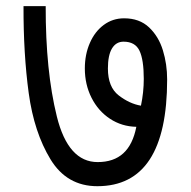

<svg xmlns="http://www.w3.org/2000/svg" viewBox="-20 -628 640 645"><path d="M59 -607.5H133.5Q133 -389.5 171 -236.5Q209 -83.5 308 -83.5Q362 -83.5 394.2 -113Q426.5 -142.5 438 -202Q389 -203 349.5 -229Q310 -255 287.5 -299.5Q265 -344 265 -398Q265 -445 281.8 -483.5Q298.5 -522 328.5 -544.2Q358.5 -566.5 397 -566.5Q448.5 -566.5 480.8 -536Q513 -505.5 527.2 -459Q541.5 -412.5 541.5 -361Q541.5 -2.5 307 -2.5Q204.5 -2.5 149.5 -93Q94.5 -183.5 76.5 -315Q58.5 -446.5 59 -607.5ZM463 -363Q463 -427.5 448.5 -457.8Q434 -488 395 -488Q370 -488 356.2 -465.2Q342.5 -442.5 342.5 -398Q342.5 -335.5 378.8 -307.5Q415 -279.5 453.5 -273Q463 -318 463 -363Z"/></svg>

Font: JuliaMono Medium
Style: Italic
Weight: 500
Italic angle: -9°
Monospace: yes
Designer: cormullion
Foundry: corm
Version: Version 0.054; ttfautohint (v1.8.4)